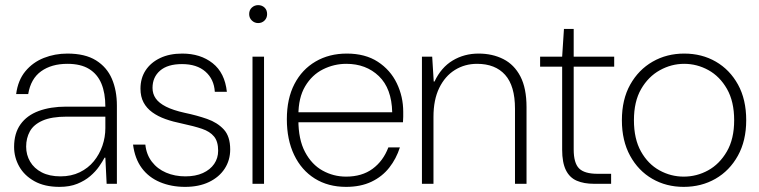

<svg xmlns="http://www.w3.org/2000/svg" viewBox="-20 -717 2962 749"><path d="M212 12Q154 12 114.5 -10Q75 -32 55 -67.5Q35 -103 35 -144Q35 -197 60 -232Q85 -267 131 -284Q177 -301 238 -301H391Q391 -354 375.5 -391Q360 -428 327.5 -448Q295 -468 243 -468Q181 -468 140.5 -439Q100 -410 90 -350H43Q50 -404 79 -439Q108 -474 151 -491Q194 -508 243 -508Q312 -508 354.5 -481.5Q397 -455 416.5 -409.5Q436 -364 436 -305V0H396L391 -102H388Q380 -87 366.5 -67.5Q353 -48 332 -30Q311 -12 281.5 0Q252 12 212 12ZM216 -29Q258 -29 291 -45Q324 -61 346 -88Q368 -115 379.5 -148.5Q391 -182 391 -217V-262H241Q181 -262 146 -246.5Q111 -231 96.5 -204.5Q82 -178 82 -145Q82 -113 97.5 -86.5Q113 -60 143 -44.5Q173 -29 216 -29Z M702 12Q648 12 604 -6.5Q560 -25 533 -61.5Q506 -98 499 -153H547Q551 -114 572.5 -86Q594 -58 628 -43.5Q662 -29 703 -29Q743 -29 771.5 -42Q800 -55 815.5 -77.5Q831 -100 831 -129Q831 -165 815 -184.5Q799 -204 768 -214.5Q737 -225 690 -235Q655 -242 625.5 -252.5Q596 -263 574 -279Q552 -295 540 -317.5Q528 -340 528 -371Q528 -412 548 -442.5Q568 -473 604.5 -490.5Q641 -508 691 -508Q762 -508 809.5 -470.5Q857 -433 865 -359H818Q815 -408 781.5 -437.5Q748 -467 690 -467Q634 -467 604.5 -441.5Q575 -416 575 -374Q575 -351 587.5 -333Q600 -315 627.5 -301Q655 -287 700 -277Q748 -267 788 -253Q828 -239 853 -212Q878 -185 878 -134Q878 -92 856.5 -59Q835 -26 795.5 -7Q756 12 702 12Z M965 0V-496H1010V0ZM987 -627Q973 -627 962.5 -637Q952 -647 952 -662Q952 -678 962.5 -687.5Q973 -697 987 -697Q1002 -697 1012 -687.5Q1022 -678 1022 -662Q1022 -647 1012 -637Q1002 -627 987 -627Z M1330 12Q1260 12 1208 -20.5Q1156 -53 1127.5 -112.5Q1099 -172 1099 -252Q1099 -332 1128.5 -389Q1158 -446 1211 -477Q1264 -508 1333 -508Q1405 -508 1454 -476Q1503 -444 1528 -392Q1553 -340 1553 -281Q1553 -271 1553 -261.5Q1553 -252 1552 -240H1131V-279H1510Q1508 -372 1458 -420Q1408 -468 1331 -468Q1283 -468 1240 -446.5Q1197 -425 1170.5 -380.5Q1144 -336 1144 -267V-249Q1144 -173 1170 -124Q1196 -75 1238.5 -51.5Q1281 -28 1330 -28Q1392 -28 1433.5 -58.5Q1475 -89 1495 -142H1540Q1526 -98 1498.5 -63Q1471 -28 1429 -8Q1387 12 1330 12Z M1626 0V-496H1666L1672 -399H1675Q1701 -454 1746 -481Q1791 -508 1847 -508Q1901 -508 1943.5 -486.5Q1986 -465 2010 -419Q2034 -373 2034 -299V0H1989V-293Q1989 -382 1950.5 -425Q1912 -468 1841 -468Q1793 -468 1754.5 -444Q1716 -420 1693.5 -374Q1671 -328 1671 -261V0Z M2297 0Q2258 0 2230 -12Q2202 -24 2187.5 -53.5Q2173 -83 2173 -133V-457H2087V-496H2173L2180 -604H2218V-496H2376V-457H2218V-134Q2218 -81 2239 -60Q2260 -39 2311 -39H2364V0Z M2647 12Q2579 12 2524.5 -19.5Q2470 -51 2438 -109.5Q2406 -168 2406 -248Q2406 -329 2438.5 -387Q2471 -445 2526 -476.5Q2581 -508 2649 -508Q2718 -508 2772.5 -476.5Q2827 -445 2859 -387Q2891 -329 2891 -248Q2891 -168 2858.5 -109.5Q2826 -51 2771 -19.5Q2716 12 2647 12ZM2647 -28Q2698 -28 2742.5 -52.5Q2787 -77 2815.5 -126Q2844 -175 2844 -248Q2844 -321 2816 -370Q2788 -419 2743.5 -443.5Q2699 -468 2649 -468Q2599 -468 2554 -443Q2509 -418 2481 -369.5Q2453 -321 2453 -248Q2453 -175 2480.5 -126Q2508 -77 2552.5 -52.5Q2597 -28 2647 -28Z"/></svg>

Font: DM Sans 36pt ExtraLight
Style: Regular
Weight: 250
Designer: Colophon Foundry, Jonny Pinhorn
Foundry: Colophon Foundry
Version: Version 4.004;gftools[0.9.30]